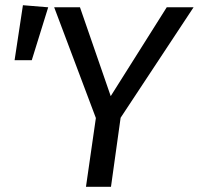

<svg xmlns="http://www.w3.org/2000/svg" viewBox="-20 -717 763 737"><path d="M443 -265 406 0H310L348 -264L188 -689H287L405 -348L620 -689H723ZM165 -689 102 -486H36L68 -697Z"/></svg>

Font: Fira Sans
Style: Italic
Weight: 400
Italic angle: -8°
Designer: bBox Type GmbH & Carrois Corporate GbR & Edenspiekermann AG
Foundry: bBox Type GmbH & Carrois Corporate GbR & Edenspiekermann AG
Version: Version 4.301